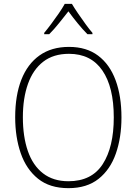

<svg xmlns="http://www.w3.org/2000/svg" viewBox="-20 -969 711 999"><path d="M612 -358Q612 -254 583 -170.5Q554 -87 493 -38.5Q432 10 336 10Q239 10 178 -39Q117 -88 88 -171.5Q59 -255 59 -359Q59 -472 91 -554Q123 -636 185.5 -680.5Q248 -725 339 -725Q430 -725 490.5 -679.5Q551 -634 581.5 -551.5Q612 -469 612 -358ZM99 -359Q99 -258 125 -183Q151 -108 204 -67Q257 -26 336 -26Q457 -26 514.5 -115Q572 -204 572 -358Q572 -516 512.5 -602.5Q453 -689 339 -689Q258 -689 205 -648Q152 -607 125.5 -532.5Q99 -458 99 -359ZM354 -949Q367 -927 386.5 -898.5Q406 -870 426 -842.5Q446 -815 461 -798V-791H435Q410 -816 383.5 -848.5Q357 -881 336 -910Q314 -882 287.5 -849Q261 -816 236 -791H210V-798Q226 -817 246.5 -844.5Q267 -872 286 -899.5Q305 -927 317 -949Z"/></svg>

Font: Noto Sans Telugu SemiCondensed ExtraLight
Style: Regular
Weight: 200
Width: 4
Designer: Jelle Bosma - Monotype Design Team
Foundry: Monotype Imaging Inc.
Version: Version 2.005; ttfautohint (v1.8.4.7-5d5b)